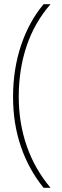

<svg xmlns="http://www.w3.org/2000/svg" viewBox="-20 -734 295 912"><path d="M187 -714H220Q144 -627 106.5 -515.5Q69 -404 69 -275Q69 -150 107 -40.5Q145 69 220 158H187Q117 72 79.5 -37Q42 -146 42 -274Q42 -405 80 -518.5Q118 -632 187 -714Z"/></svg>

Font: Noto Sans UI Thin
Style: Regular
Weight: 250
Designer: Monotype Design Team
Foundry: Monotype Imaging Inc.
Version: Version 1.001